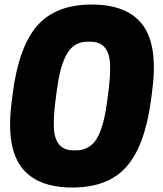

<svg xmlns="http://www.w3.org/2000/svg" viewBox="-20 -814 720 848"><path d="M384.8 -793.9Q544.9 -793.9 611.8 -701.7Q678.7 -609.4 651.9 -410.2L647 -372.1Q619.6 -168.5 538.1 -77.1Q456.5 14.2 299.8 14.2Q139.6 14.2 72.5 -78.4Q5.4 -170.9 32.2 -370.1L37.1 -408.2Q64.5 -611.3 146.2 -702.6Q228 -793.9 384.8 -793.9ZM305.2 -149.9H315.9Q342.3 -149.9 363 -160.2Q383.8 -170.4 398.2 -188.5Q412.6 -206.5 423.6 -235.4Q434.6 -264.2 441.4 -296.4Q448.2 -328.6 454.1 -372.1L459 -410.2Q467.8 -479 466.3 -527.8Q464.8 -576.7 443.6 -603.3Q422.4 -629.9 378.9 -629.9H368.2Q335.4 -629.9 311.5 -615Q287.6 -600.1 272 -569.6Q256.3 -539.1 246.8 -501Q237.3 -462.9 230 -408.2L225.1 -370.1Q216.3 -301.3 217.8 -252.4Q219.2 -203.6 240.5 -176.8Q261.7 -149.9 305.2 -149.9Z"/></svg>

Font: Cooper Hewitt
Style: Heavy Italic
Weight: 714
Designer: Village Type and Design LLC
Foundry: Cooper Hewitt Smithsonian Design Museum
Version: 1.000